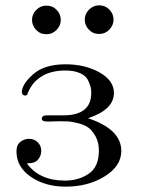

<svg xmlns="http://www.w3.org/2000/svg" viewBox="-20 -680 540 711"><path d="M41 -119.1Q41 -144 55.9 -155Q70.8 -166 86.9 -166Q106.9 -166 119.9 -153.1Q132.8 -140.1 132.8 -121.1Q132.8 -104 121.3 -89.6Q109.9 -75.2 83 -75.2H79.1Q126 -11.2 220.2 -11.2Q271 -11.2 308.6 -36.6Q346.2 -62 346.2 -122.1Q346.2 -152.8 334 -174.8Q321.8 -196.8 307.4 -207.3Q293 -217.8 268.6 -223.9Q244.1 -230 231.7 -230.5Q219.2 -231 199.2 -231Q192.4 -231 180.2 -230.5Q168 -230 161.1 -230H153.8Q134.8 -230 134.8 -240Q134.8 -250 145 -252Q149.9 -252.9 160.2 -252.9H214.8Q317.9 -252.9 317.9 -335.9Q317.9 -347.2 315.9 -356.2Q314 -365.2 306.4 -382.1Q298.8 -398.9 276.9 -408.9Q254.9 -418.9 221.2 -418.9Q197.3 -418.9 176.5 -414.1Q155.8 -409.2 141.8 -401.6Q127.9 -394 116.9 -384.5Q106 -375 99.4 -365.5Q92.8 -356 88.9 -348.4Q85 -340.8 83 -335.9L81.1 -330.1Q76.2 -324.2 68.6 -327.1Q61 -330.1 61 -338.9Q61 -367.7 102.5 -404.8Q144 -441.9 223.1 -441.9Q294.9 -441.9 348.4 -411.9Q401.9 -381.8 401.9 -335.9Q401.9 -273.9 306.2 -242.2Q429.2 -201.2 429.2 -121.1Q429.2 -64.9 367.7 -26.9Q306.2 11.2 223.1 11.2Q147 11.2 94 -25.4Q41 -62 41 -119.1ZM151.9 -659.2Q174.8 -659.2 189.9 -643.3Q205.1 -627.4 205.1 -606.4Q205.1 -585.4 189.5 -569.3Q173.8 -553.2 151.9 -553.2Q128.9 -553.2 113.8 -569.3Q98.6 -585.4 98.6 -606.4Q98.6 -627.4 114.3 -643.3Q129.9 -659.2 151.9 -659.2ZM347.2 -660.2Q370.1 -660.2 385.3 -644.3Q400.4 -628.4 400.4 -607.4Q400.4 -586.4 384.8 -570.3Q369.1 -554.2 347.2 -554.2Q324.2 -554.2 309.1 -570.3Q293.9 -586.4 293.9 -607.4Q293.9 -628.4 309.6 -644.3Q325.2 -660.2 347.2 -660.2Z"/></svg>

Font: CMU Serif Upright Italic
Style: UprightItalic
Weight: 500
Version: Version 0.7.0